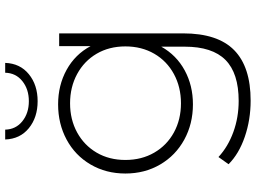

<svg xmlns="http://www.w3.org/2000/svg" viewBox="-140 -624 963 722"><g transform="rotate(-90 341.0 -263.5)"><path d="M84 115 111 77Q150 113 205 133Q260 153 322 153Q426 153 476 103.5Q526 54 526 -50V-138Q494 -81 437 -50Q380 -19 309 -19Q236 -19 176.5 -51.5Q117 -84 83 -142Q49 -200 49 -273Q49 -346 83 -404Q117 -462 176.5 -494Q236 -526 309 -526Q381 -526 439 -494Q497 -462 528 -404V-522H576V-56Q576 74 513 136Q450 198 323 198Q251 198 187 176Q123 154 84 115ZM527 -273Q527 -334 499.5 -381Q472 -428 423 -454.5Q374 -481 313 -481Q252 -481 203.5 -454.5Q155 -428 127.5 -381Q100 -334 100 -273Q100 -212 127.5 -164.5Q155 -117 203.5 -90.5Q252 -64 313 -64Q374 -64 423 -90.5Q472 -117 499.5 -164.5Q527 -212 527 -273ZM177 -725H214Q215 -685 245.5 -660.5Q276 -636 321 -636Q366 -636 396.5 -660.5Q427 -685 428 -725H465Q463 -669 422.5 -636Q382 -603 321 -603Q260 -603 219.5 -636Q179 -669 177 -725Z"/></g></svg>

Font: Goldbeck Next Light
Style: Regular
Weight: 300
Designer: Julieta Ulanovsky
Foundry: Julieta Ulanovsky
Version: Version 7.200